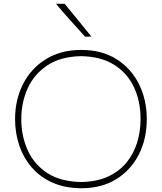

<svg xmlns="http://www.w3.org/2000/svg" viewBox="-20 -990 859 1019"><path d="M413 9Q327 9 261 -19.8Q195 -48.5 150.2 -99.5Q105.5 -150.5 82.8 -216.8Q60 -283 60 -358Q60 -461.5 102.8 -544.8Q145.5 -628 224.2 -676.5Q303 -725 411 -725Q521 -725 598.8 -675.8Q676.5 -626.5 717.8 -543.2Q759 -460 759 -358Q759 -253 716.8 -170Q674.5 -87 596.8 -39Q519 9 413 9ZM411 -24Q494 -25.5 553.5 -53Q613 -80.5 651.2 -127.2Q689.5 -174 707.8 -233.5Q726 -293 726 -358Q726 -452.5 691 -527.2Q656 -602 586 -646Q516 -690 411 -692Q302.5 -690 232 -643.5Q161.5 -597 127.2 -521.8Q93 -446.5 93 -358Q93 -269 126.5 -193.8Q160 -118.5 230.2 -72.2Q300.5 -26 411 -24ZM432 -795Q392.5 -838.5 353.5 -881.8Q314.5 -925 277 -970H323Q358 -927.5 393.8 -883.5Q429.5 -839.5 465 -796Z"/></svg>

Font: Commissioner Loud Thin
Style: Regular
Weight: 100
Designer: Kostas Bartsokas
Foundry: Kostas Bartsokas
Version: Version 1.000; ttfautohint (v1.8.3)